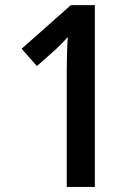

<svg xmlns="http://www.w3.org/2000/svg" viewBox="-20 -734 550 754"><path d="M352.5 0H242.2V-456.5Q242.2 -479 242.7 -501.5Q243.2 -523.9 243.9 -545.7Q244.6 -567.4 246.1 -588.4Q237.3 -578.1 225.1 -565.7Q212.9 -553.2 197.3 -538.6L125 -474.6L64.9 -542.5L258.3 -713.9H352.5Z"/></svg>

Font: Open Sans SemiCondensed SemiBold
Style: Regular
Weight: 600
Width: 4
Designer: Monotype Design Team
Foundry: Monotype Imaging Inc.
Version: Version 3.000